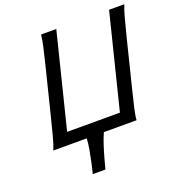

<svg xmlns="http://www.w3.org/2000/svg" viewBox="-159 -832 1107 1185"><g transform="rotate(-20 394.5 -239.5)"><path d="M689 -698.7H789.1Q776.9 -669.9 762.5 -616.7Q748 -563.5 730.5 -492.7L659.7 -208Q642.1 -137.2 629.4 -83Q616.7 -28.8 615.2 0H400.4Q386.7 30.3 373.5 70.1Q360.4 109.9 349.4 149.9Q338.4 189.9 330.6 220.2H247.6Q255.4 189.9 264.2 149.9Q272.9 109.9 279.8 70.1Q286.6 30.3 288.1 0H68.4Q81.1 -28.8 95.5 -83Q109.9 -137.2 127.4 -208L198.2 -492.7Q215.8 -563.5 228 -616.7Q240.2 -669.9 242.2 -698.7H342.3L188 -79.1H534.7Z"/></g></svg>

Font: Andika
Style: Italic
Weight: 400
Italic angle: -14°
Designer: Victor Gaultney, Annie Olsen, Julie Remington, Don Collingsworth, Eric Hays, Becca Hirsbrunner
Foundry: SIL International
Version: Version 6.101